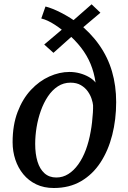

<svg xmlns="http://www.w3.org/2000/svg" viewBox="-20 -884 610 914"><path d="M236 11Q189 11 152.5 -6.5Q116 -24 91 -54.5Q66 -85 53 -124.2Q40 -163.5 40 -207Q40 -288.5 63.8 -351Q87.5 -413.5 127.2 -456Q167 -498.5 215 -520Q263 -541.5 310.5 -541.5Q336 -541.5 360 -535Q384 -528.5 403.8 -517Q423.5 -505.5 435 -491Q428 -539 411.2 -579.5Q394.5 -620 366.2 -656.8Q338 -693.5 295 -730.5L352.5 -738L234.5 -632.5L190.5 -672L310 -773L302 -718.5Q276 -743.5 241 -766.2Q206 -789 176.5 -796L196.5 -853Q229 -845 272.5 -822.5Q316 -800 354.5 -771L306.5 -767.5L416 -863.5L458 -823.5L341.5 -725L346.5 -779.5Q411 -729 452.2 -670.2Q493.5 -611.5 513.2 -543.8Q533 -476 533 -398Q533 -315 514.2 -241.2Q495.5 -167.5 458.5 -110.8Q421.5 -54 366 -21.5Q310.5 11 236 11ZM248 -39Q279 -39 305.2 -55.5Q331.5 -72 352.8 -101.8Q374 -131.5 388.8 -171.2Q403.5 -211 411.5 -257Q415.5 -278 418.2 -302Q421 -326 422.2 -347.5Q423.5 -369 423 -383Q422 -395 416.2 -413Q410.5 -431 398 -448.8Q385.5 -466.5 365.2 -478.5Q345 -490.5 315.5 -490.5Q282.5 -490.5 255.5 -473Q228.5 -455.5 208.2 -425.2Q188 -395 174.5 -357.2Q161 -319.5 154.2 -278.5Q147.5 -237.5 147.5 -199Q147.5 -151 158.5 -115Q169.5 -79 192 -59Q214.5 -39 248 -39Z"/></svg>

Font: Merriweather Light 18pt
Style: Italic
Weight: 400
Italic angle: -7.8°
Version: Version 2.101